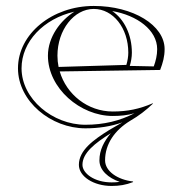

<svg xmlns="http://www.w3.org/2000/svg" viewBox="-20 -425 610 645"><path d="M229.9 -385.8C183.1 -356.4 141 -300.7 141 -238C141 -128.5 249.8 -35.4 358.9 -35.4C384.8 -35.4 408.7 -37.8 431.8 -44.6C382.8 -18.9 328.1 -5.9 266.8 -5.9C157.1 -5.9 52.4 -92.5 52.4 -195.6C52.4 -284.8 126.1 -362.2 229.9 -385.8ZM352.1 22.6C329.2 50.4 314 79 314 113.7C314 147.1 343.9 173 382.3 186C372.8 187.3 364.6 187.7 355 187.7C296.5 187.7 257 156.9 257 128.7C257 88.7 298.9 56 352.1 22.6ZM295 -395C360.1 -395 411 -330.8 411 -248C411 -234.5 408.4 -220.1 404.5 -207L176.8 -200.1C174.3 -212.3 173 -225 173 -238C173 -324.7 228.7 -395 295 -395ZM356.9 -387.9C440.8 -373.5 508 -323.9 508 -260C508 -239.4 503.3 -220.3 496.6 -201.9L416 -203.6C420.2 -217.5 423 -232.9 423 -248C423 -308.3 397.3 -360.7 356.9 -387.9ZM180.6 -185 518 -190C527.1 -213.7 533 -234.8 533 -260C533 -340 427.5 -405 295 -405C155.4 -405 40.4 -311.2 40.4 -195.6C40.4 -84.3 151.7 6.1 266.8 6.1C311 6.1 352.8 -0.2 391.1 -13.9L347 11.7C294.2 44.7 245 79.6 245 128.7C245 167.9 294.3 199.7 355 199.7C380.9 199.7 403 196.1 427 186.7V184.7C375 178.8 333 150.3 333 113.7C333 57.8 366.4 11.9 417 -19C446.4 -36 469.4 -53.6 494 -77L493 -78C449 -59 408.3 -50.4 358.9 -50.4C274.8 -50.4 203.4 -107.5 180.6 -185Z"/></svg>

Font: SortefaxS01
Style: Medium
Weight: 500
Designer: gluk
Foundry: gluk
Version: Version 0.261